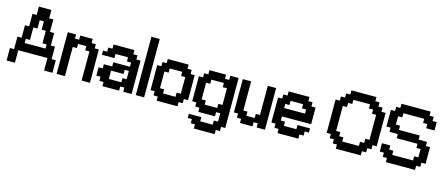

<svg xmlns="http://www.w3.org/2000/svg" viewBox="-55 -1363 5160 2225"><g transform="rotate(15 2525.0 -250.0)"><path d="M200 -300V-450H250V-550H300V-450H350V-300H400V-250H150V-300ZM100 -150H450V0H550V-150H500V-300H450V-450H400V-600H350V-700H200V-600H150V-450H100V-300H50V-150H0V0H100Z M900 -350V0H1000V-400H950V-450H900V-500H750V-450H700V-500H600V0H700V-350H750V-400H850V-350Z M1350 -150V-100H1200V-200H1350V-250H1400V-150ZM1200 -250H1100V-200H1050V-100H1100V-50H1150V0H1350V-50H1400V0H1500V-400H1450V-450H1400V-500H1150V-450H1100V-400H1050V-350H1200V-400H1350V-350H1400V-300H1200Z M1550 0H1650V-700H1550Z M2000 -350H2050V-150H2000V-100H1850V-150H1800V-350H1850V-400H2000ZM1750 -450V-400H1700V-100H1750V-50H1800V0H2050V-50H2100V-100H2150V-400H2100V-450H2050V-500H1800V-450Z M2500 -350H2550V-150H2500V-100H2350V-150H2300V-350H2350V-400H2500ZM2250 -450V-400H2200V-100H2250V-50H2300V0H2500V-50H2550V50H2500V100H2350V50H2200V100H2250V150H2300V200H2550V150H2600V100H2650V-500H2550V-450H2500V-500H2300V-450Z M2850 -100V-150H2800V-500H2700V-100H2750V-50H2800V0H2950V-50H3000V0H3100V-500H3000V-150H2950V-100Z M3250 -350H3300V-400H3450V-350H3500V-300H3250ZM3200 -450V-400H3150V-100H3200V-50H3250V0H3500V-50H3550V-100H3600V-150H3450V-100H3300V-150H3250V-200H3600V-400H3550V-450H3500V-500H3250V-450Z M4200 -550H4250V-500H4300V-200H4250V-150H4200V-100H4000V-150H3950V-200H3900V-500H3950V-550H4000V-600H4200ZM3900 -650V-600H3850V-550H3800V-150H3850V-100H3900V-50H3950V0H4250V-50H4300V-100H4350V-150H4400V-550H4350V-600H4300V-650H4250V-700H3950V-650Z M4600 -600H4850V-550H4900V-500H5000V-600H4950V-650H4900V-700H4550V-650H4500V-600H4450V-400H4500V-350H4600V-300H4850V-250H4900V-150H4850V-100H4600V-150H4550V-200H4450V-100H4500V-50H4550V0H4900V-50H4950V-100H5000V-300H4950V-350H4850V-400H4600V-450H4550V-550H4600Z"/></g></svg>

Font: Analogue OS
Style: Regular
Weight: 400
Designer: AbFarid
Version: Version 1.000